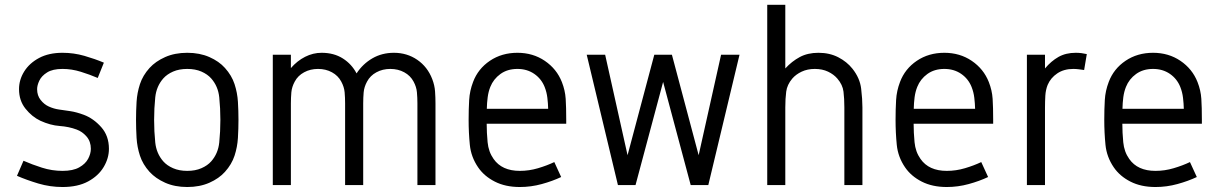

<svg xmlns="http://www.w3.org/2000/svg" viewBox="-20 -750 4949 778"><path d="M233.4 -536.1Q278.8 -536.1 322 -523.7Q365.2 -511.2 400.9 -496.1L376 -434.1Q344.2 -447.8 307.4 -459.2Q270.5 -470.7 233.4 -470.7Q193.4 -470.7 170.9 -456.5Q148.4 -442.4 139.4 -423.3Q130.4 -404.3 130.4 -388.7Q130.4 -362.8 144.8 -344.7Q159.2 -326.7 177.7 -318.4Q198.2 -309.1 219.2 -306.2Q240.2 -303.2 264.9 -299.6Q289.6 -295.9 319.8 -284.7Q358.9 -270 390.1 -234.9Q421.4 -199.7 421.4 -147Q421.4 -108.9 400.1 -73.2Q378.9 -37.6 337.2 -14.9Q295.4 7.8 233.4 7.8Q183.1 7.8 135.5 -6.3Q87.9 -20.5 48.8 -37.6L75.2 -98.6Q109.4 -83.5 149.9 -70.6Q190.4 -57.6 233.4 -57.6Q275.9 -57.6 301 -71.8Q326.2 -85.9 337.2 -106.7Q348.1 -127.4 348.1 -147Q348.1 -176.8 330.8 -196.8Q313.5 -216.8 290.5 -225.1Q259.3 -236.8 221.7 -239.5Q184.1 -242.2 143.6 -260.7Q109.4 -276.9 83.3 -309.6Q57.1 -342.3 57.1 -388.7Q57.1 -426.8 78.1 -460.4Q99.1 -494.1 138.4 -515.1Q177.7 -536.1 233.4 -536.1Z M738.8 -536.1Q789.1 -536.1 828.4 -518.8Q867.7 -501.5 891.6 -474.6Q918.9 -444.3 930.4 -409.2Q941.9 -374 944.1 -337.2Q946.3 -300.3 946.3 -264.2Q946.3 -228.5 944.1 -191.4Q941.9 -154.3 930.4 -119.1Q918.9 -84 891.6 -53.7Q867.7 -26.9 828.4 -9.5Q789.1 7.8 738.8 7.8Q688.5 7.8 649.4 -9.5Q610.4 -26.9 585.9 -53.7Q558.6 -84 547.1 -119.1Q535.6 -154.3 533.4 -191.4Q531.2 -228.5 531.2 -264.2Q531.2 -300.3 533.4 -337.2Q535.6 -374 547.1 -409.2Q558.6 -444.3 585.9 -474.6Q610.4 -501.5 649.4 -518.8Q688.5 -536.1 738.8 -536.1ZM738.8 -470.7Q706.1 -470.7 681.4 -460Q656.7 -449.2 641.6 -432.1Q613.8 -400.4 609.1 -355.7Q604.5 -311 604.5 -264.2Q604.5 -217.3 609.1 -172.6Q613.8 -127.9 641.6 -96.2Q656.7 -79.1 681.4 -68.4Q706.1 -57.6 738.8 -57.6Q771.5 -57.6 796.1 -68.4Q820.8 -79.1 835.9 -96.2Q863.8 -127.9 868.4 -172.6Q873 -217.3 873 -264.2Q873 -311 868.4 -355.7Q863.8 -400.4 835.9 -432.1Q820.8 -449.2 796.1 -460Q771.5 -470.7 738.8 -470.7Z M1671.4 -331.1Q1671.4 -354 1669.4 -376Q1667.5 -397.9 1655.8 -419.4Q1643.1 -443.4 1618.2 -457Q1593.3 -470.7 1561.5 -470.7Q1530.3 -470.7 1505.1 -457Q1480 -443.4 1467.3 -419.4Q1455.6 -397.9 1453.6 -376Q1451.7 -354 1451.7 -331.1V0H1378.4V-331.1Q1378.4 -354 1376.5 -376Q1374.5 -397.9 1362.8 -419.4Q1350.1 -443.4 1325.2 -457Q1300.3 -470.7 1268.6 -470.7Q1237.3 -470.7 1212.2 -457Q1187 -443.4 1174.3 -419.4Q1162.6 -397.9 1160.6 -376Q1158.7 -354 1158.7 -331.1V0H1085.4V-528.3H1158.7V-474.1Q1184.1 -503.4 1216.3 -519.8Q1248.5 -536.1 1283.2 -536.1Q1333 -536.1 1369.1 -513.2Q1405.3 -490.2 1424.8 -452.6Q1450.2 -491.2 1489 -513.7Q1527.8 -536.1 1576.2 -536.1Q1629.4 -536.1 1670.9 -507.6Q1712.4 -479 1731.4 -429.7Q1741.2 -404.3 1742.9 -379.4Q1744.6 -354.5 1744.6 -331.1V0H1671.4Z M2076.7 -536.1Q2139.6 -536.1 2187.7 -503.4Q2235.8 -470.7 2256.8 -417.5Q2270 -383.8 2272.2 -349.6Q2274.4 -315.4 2274.4 -264.6V-248.5H1952.1Q1952.1 -212.9 1955.8 -173.8Q1959.5 -134.8 1980 -106Q2013.7 -57.6 2086.4 -57.6Q2124 -57.6 2160.2 -68.4Q2196.3 -79.1 2226.1 -93.3L2253.9 -32.7Q2218.8 -16.1 2175.3 -4.2Q2131.8 7.8 2086.4 7.8Q2027.8 7.8 1984.9 -14.2Q1941.9 -36.1 1917.5 -71.8Q1888.7 -113.8 1883.8 -163.1Q1878.9 -212.4 1878.9 -264.2Q1878.9 -307.6 1881.1 -345Q1883.3 -382.3 1897 -418Q1917 -471.2 1965.1 -503.7Q2013.2 -536.1 2076.7 -536.1ZM2076.7 -470.7Q2036.1 -470.7 2007.8 -450.2Q1979.5 -429.7 1966.8 -397.9Q1959 -378.4 1956.1 -355.7Q1953.1 -333 1952.6 -309.1H2201.2Q2200.7 -330.6 2198 -353.5Q2195.3 -376.5 2187 -397.5Q2173.8 -430.7 2144.8 -450.7Q2115.7 -470.7 2076.7 -470.7Z M2357.4 -528.3H2432.1L2522.9 -121.1L2631.3 -528.3H2702.6L2811 -121.1L2901.9 -528.3H2976.6L2850.1 0H2778.8L2667 -418L2555.2 0H2483.9Z M3088.9 -730.5H3162.1V-472.7Q3188.5 -501.5 3220.7 -518.8Q3252.9 -536.1 3296.4 -536.1Q3341.3 -536.1 3376.5 -518.1Q3411.6 -500 3434.1 -471.7Q3464.4 -433.6 3469.5 -390.6Q3474.6 -347.7 3474.6 -314.9V0H3401.4V-314.9Q3401.4 -350.6 3397.9 -378.7Q3394.5 -406.7 3373 -431.6Q3358.4 -448.7 3335.2 -459.7Q3312 -470.7 3281.7 -470.7Q3252 -470.7 3228.5 -459.7Q3205.1 -448.7 3190.4 -431.6Q3169.4 -406.7 3165.8 -378.7Q3162.1 -350.6 3162.1 -314.9V0H3088.9Z M3806.6 -536.1Q3869.6 -536.1 3917.7 -503.4Q3965.8 -470.7 3986.8 -417.5Q4000 -383.8 4002.2 -349.6Q4004.4 -315.4 4004.4 -264.6V-248.5H3682.1Q3682.1 -212.9 3685.8 -173.8Q3689.5 -134.8 3710 -106Q3743.7 -57.6 3816.4 -57.6Q3854 -57.6 3890.1 -68.4Q3926.3 -79.1 3956.1 -93.3L3983.9 -32.7Q3948.7 -16.1 3905.3 -4.2Q3861.8 7.8 3816.4 7.8Q3757.8 7.8 3714.8 -14.2Q3671.9 -36.1 3647.5 -71.8Q3618.7 -113.8 3613.8 -163.1Q3608.9 -212.4 3608.9 -264.2Q3608.9 -307.6 3611.1 -345Q3613.3 -382.3 3627 -418Q3647 -471.2 3695.1 -503.7Q3743.2 -536.1 3806.6 -536.1ZM3806.6 -470.7Q3766.1 -470.7 3737.8 -450.2Q3709.5 -429.7 3696.8 -397.9Q3689 -378.4 3686 -355.7Q3683.1 -333 3682.6 -309.1H3931.2Q3930.7 -330.6 3928 -353.5Q3925.3 -376.5 3917 -397.5Q3903.8 -430.7 3874.8 -450.7Q3845.7 -470.7 3806.6 -470.7Z M4338.9 -536.1Q4351.1 -536.1 4362.3 -534.7Q4373.5 -533.2 4383.8 -530.8L4373 -466.3Q4362.8 -467.8 4351.6 -469.2Q4340.3 -470.7 4329.1 -470.7Q4291 -470.7 4264.2 -452.6Q4237.3 -434.6 4225.1 -405.8Q4217.3 -386.2 4215.8 -362.8Q4214.4 -339.4 4214.4 -314V0H4141.1V-528.3H4214.4V-472.7Q4239.3 -502.4 4269 -519.3Q4298.8 -536.1 4338.9 -536.1Z M4652.3 -536.1Q4715.3 -536.1 4763.4 -503.4Q4811.5 -470.7 4832.5 -417.5Q4845.7 -383.8 4847.9 -349.6Q4850.1 -315.4 4850.1 -264.6V-248.5H4527.8Q4527.8 -212.9 4531.5 -173.8Q4535.2 -134.8 4555.7 -106Q4589.4 -57.6 4662.1 -57.6Q4699.7 -57.6 4735.8 -68.4Q4772 -79.1 4801.8 -93.3L4829.6 -32.7Q4794.4 -16.1 4751 -4.2Q4707.5 7.8 4662.1 7.8Q4603.5 7.8 4560.5 -14.2Q4517.6 -36.1 4493.2 -71.8Q4464.4 -113.8 4459.5 -163.1Q4454.6 -212.4 4454.6 -264.2Q4454.6 -307.6 4456.8 -345Q4459 -382.3 4472.7 -418Q4492.7 -471.2 4540.8 -503.7Q4588.9 -536.1 4652.3 -536.1ZM4652.3 -470.7Q4611.8 -470.7 4583.5 -450.2Q4555.2 -429.7 4542.5 -397.9Q4534.7 -378.4 4531.7 -355.7Q4528.8 -333 4528.3 -309.1H4776.9Q4776.4 -330.6 4773.7 -353.5Q4771 -376.5 4762.7 -397.5Q4749.5 -430.7 4720.5 -450.7Q4691.4 -470.7 4652.3 -470.7Z"/></svg>

Font: Gidole
Style: Regular
Weight: 400
Version: Version 2.100; ttfautohint (v1.8.4.7-5d5b)